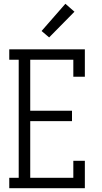

<svg xmlns="http://www.w3.org/2000/svg" viewBox="-20 -996 540 1016"><path d="M29 0V-55H79V-680H29V-735H429V-590H368V-680H140V-410H361V-355H140V-55H368V-145H429V0ZM240 -798 200 -832 326 -976 374 -934Z"/></svg>

Font: Iosevka Slab Light
Style: Regular
Weight: 300
Monospace: yes
Designer: Belleve Invis
Foundry: Belleve Invis
Version: Version 11.1.0; ttfautohint (v1.8.3)